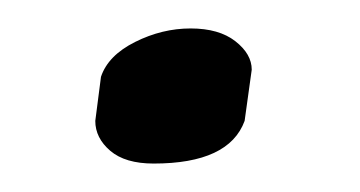

<svg xmlns="http://www.w3.org/2000/svg" viewBox="-20 -312 253 135"><path d="M157 -263 152 -227Q141 -197 88 -197Q68 -197 57.5 -206Q47 -215 47 -227L51 -258Q56 -273 75 -282.5Q94 -292 114 -292Q134 -292 145.5 -283Q157 -274 157 -263Z"/></svg>

Font: Kotta One
Style: Regular
Weight: 400
Designer: Ania Kruk
Foundry: Ania Kruk
Version: Version 1.001